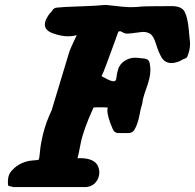

<svg xmlns="http://www.w3.org/2000/svg" viewBox="-20 -760 783 771"><path d="M252.9 -614.3Q225.6 -614.3 192.9 -626Q160.2 -637.7 160.2 -661.1Q160.2 -672.9 167 -686Q173.8 -699.2 180.7 -707L187.5 -713.9Q194.3 -728.5 209 -729.5Q236.3 -732.4 300.3 -734.4Q364.3 -736.3 403.3 -740.2H405.3Q409.2 -740.2 441.9 -736.3Q474.6 -732.4 495.1 -731.4H512.7Q520.5 -731.4 527.8 -731.9Q535.2 -732.4 544.4 -733.4Q553.7 -734.4 585.4 -734.9Q617.2 -735.4 668 -735.4H669.9Q709 -735.4 721.2 -713.4Q733.4 -691.4 738.3 -639.6Q739.3 -630.9 739.3 -627Q739.3 -623 741.2 -607.9Q743.2 -592.8 743.2 -584Q743.2 -557.6 731.4 -531.2Q728.5 -526.4 720.7 -523.9Q712.9 -521.5 709 -518.6Q708 -517.6 703.1 -515.1Q698.2 -512.7 688 -509.8Q677.7 -506.8 668.9 -506.8Q642.6 -506.8 628.9 -529.3Q616.2 -550.8 606.4 -583.5Q596.7 -616.2 582 -625Q569.3 -631.8 555.7 -631.8Q548.8 -631.8 528.8 -628.9Q508.8 -626 494.1 -625H490.2Q481.4 -625 473.1 -629.9Q464.8 -634.8 461.9 -634.8Q460.9 -634.8 455.1 -632.8Q455.1 -631.8 439.9 -590.3Q424.8 -548.8 408.7 -505.4Q392.6 -461.9 387.7 -454.1Q390.6 -453.1 400.9 -447.3Q411.1 -441.4 420.4 -437.5Q429.7 -433.6 436.5 -433.6Q446.3 -433.6 447.3 -446.8Q448.2 -460 454.1 -481Q460 -502 480.5 -515.6Q500 -528.3 522.5 -528.3Q530.3 -528.3 540.5 -526.9Q550.8 -525.4 552.7 -525.4H554.7Q578.1 -524.4 581.1 -505.9Q584 -491.2 584 -478.5Q584 -450.2 568.4 -407.2Q552.7 -364.3 551.8 -346.7Q551.8 -344.7 549.8 -338.9Q545.9 -329.1 539.6 -295.4Q533.2 -261.7 519.5 -238.3Q511.7 -226.6 497.1 -225.6H454.1Q438.5 -226.6 432.6 -242.2Q411.1 -291 411.1 -317.4Q411.1 -324.2 413.1 -328.1Q405.3 -329.1 377.9 -329.1Q359.4 -329.1 355.5 -328.1Q314.5 -238.3 304.2 -185.1Q293.9 -131.8 291 -124Q292 -124 295.4 -124.5Q298.8 -125 300.8 -125Q359.4 -125 374 -91.8Q378.9 -79.1 378.9 -68.4Q378.9 -45.9 365.2 -28.8Q351.6 -11.7 327.1 -8.8H33.2Q28.3 -10.7 21.5 -11.7Q14.6 -12.7 13.7 -14.2Q12.7 -15.6 12.2 -18.6Q11.7 -21.5 11.7 -29.3V-31.2Q11.7 -59.6 29.3 -77.1Q47.9 -96.7 69.3 -105.5Q90.8 -114.3 111.3 -115.7Q131.8 -117.2 134.8 -118.2Q138.7 -125 140.6 -151.9Q142.6 -178.7 153.3 -223.1Q164.1 -267.6 187.5 -317.4L255.9 -543.9Q258.8 -557.6 288.1 -619.1Q273.4 -614.3 252.9 -614.3Z"/></svg>

Font: Essays1743
Style: BoldItalic
Weight: 700
Italic angle: -10°
Designer: Based on the typeface in a 1743 English translation of the essays of Montaigne.  PostScript/TrueType font designed by Jo
Version: Version 002.100